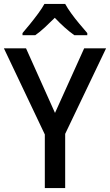

<svg xmlns="http://www.w3.org/2000/svg" viewBox="-20 -961 562 981"><path d="M261 -384 410 -714H522L313 -277V0H209V-274L0 -714H113ZM313 -941Q325 -919 344.5 -892Q364 -865 386 -839Q408 -813 426 -792V-781H360Q312 -815 260 -870Q234 -844 208.5 -820.5Q183 -797 160 -781H95V-792Q113 -813 134.5 -839.5Q156 -866 175.5 -892.5Q195 -919 207 -941Z"/></svg>

Font: Noto Sans Ethiopic SemiCondensed Medium
Style: Regular
Weight: 500
Width: 4
Designer: Monotype Design Team
Foundry: Monotype Imaging Inc.
Version: Version 2.102; ttfautohint (v1.8.4.7-5d5b)